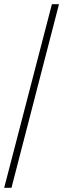

<svg xmlns="http://www.w3.org/2000/svg" viewBox="-20 -780 303 921"><path d="M0 121 229 -760H263L35 121Z"/></svg>

Font: Noto Serif Armenian SemiCondensed ExtraLight
Style: Regular
Weight: 200
Width: 4
Designer: Monotype Design Team
Foundry: Monotype Imaging Inc.
Version: Version 2.008; ttfautohint (v1.8.4.7-5d5b)